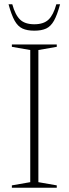

<svg xmlns="http://www.w3.org/2000/svg" viewBox="-20 -878 321 898"><path d="M245.5 -11V0H35.5V-11L121.5 -26V-644L35.5 -659V-670H245.5V-659L159.5 -644V-26ZM140.5 -764.5Q184.5 -764.5 207.2 -786.5Q230 -808.5 243.5 -858H261Q247.5 -808 232.5 -781.2Q217.5 -754.5 195.8 -744.5Q174 -734.5 140.5 -734.5Q107 -734.5 85.2 -744.5Q63.5 -754.5 48.5 -781.2Q33.5 -808 20 -858H37.5Q51 -808.5 73.8 -786.5Q96.5 -764.5 140.5 -764.5Z"/></svg>

Font: Newsreader Text ExtraLight
Style: Regular
Weight: 275
Designer: Hugues Gentile
Foundry: Production Type
Version: Version 1.001